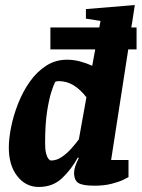

<svg xmlns="http://www.w3.org/2000/svg" viewBox="-20 -730 562 762"><path d="M134 12Q82 12 48.5 -31Q15 -74 15 -144Q15 -181 24.5 -227.5Q34 -274 52.5 -320.5Q71 -367 98.5 -406Q126 -445 163 -469Q200 -493 246 -493Q273 -493 298.5 -486Q324 -479 346 -469L358 -534H180V-621H374L379 -647L321 -656V-694L515 -710L505 -644L501 -621H522V-534H489L421 -95H490V-27Q487 -25 469.5 -16.5Q452 -8 422.5 -0.5Q393 7 355 7Q309 7 291.5 -3.5Q274 -14 274 -45Q274 -56 279 -71Q284 -86 293 -103L289 -105Q264 -59 227 -23.5Q190 12 134 12ZM183 -93Q205 -93 226 -107.5Q247 -122 264.5 -142Q282 -162 293 -177L323 -344Q299 -375 272 -391.5Q245 -408 213 -408Q209 -408 206 -407.5Q203 -407 199 -405Q194 -396 184.5 -367.5Q175 -339 167 -288.5Q159 -238 159 -161Q159 -136 163 -121Q167 -106 172.5 -99.5Q178 -93 183 -93Z"/></svg>

Font: Faustina Light ExtraBold
Style: Italic
Weight: 800
Italic angle: -8°
Version: Version 1.200